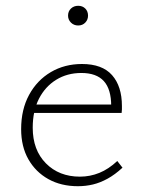

<svg xmlns="http://www.w3.org/2000/svg" viewBox="-20 -637 491 663"><path d="M249 6Q191 6 147 -18.5Q103 -43 78 -87Q53 -131 53 -191Q53 -259 80.5 -309.5Q108 -360 155.5 -388Q203 -416 263 -416Q333 -416 367 -377.5Q401 -339 401 -271Q401 -265 401 -259Q401 -253 400 -247H364V-271Q364 -329 338.5 -357Q313 -385 261 -385Q212 -385 174 -361.5Q136 -338 114.5 -296Q93 -254 93 -196Q93 -119 138.5 -73Q184 -27 256 -27Q291 -27 323 -40Q355 -53 385 -81L403 -58Q377 -34 351.5 -20Q326 -6 301 0Q276 6 249 6ZM82 -247 88 -276H393V-247ZM250 -549Q235 -549 225 -559Q215 -569 215 -583Q215 -598 225 -607.5Q235 -617 250 -617Q265 -617 274.5 -607.5Q284 -598 284 -583Q284 -569 274.5 -559Q265 -549 250 -549Z"/></svg>

Font: Ysabeau Infant ExtraLight
Style: Regular
Weight: 250
Designer: Christian Thalmann (Catharsis Fonts)
Version: Version 2.001;gftools[0.9.30]; featfreeze: ss01,ss02,lnum